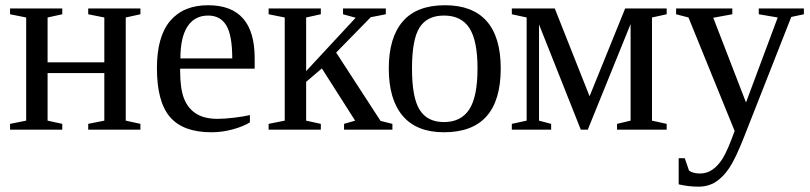

<svg xmlns="http://www.w3.org/2000/svg" viewBox="-20 -491 3068 727"><path d="M79.1 -424.8 18.1 -437V-459H215.8V-437L160.2 -424.8V-254.9H375V-424.8L314 -437V-459H511.7V-437L456.1 -424.8V-34.2L511.7 -22V0H314V-22L375 -34.2V-214.4H160.2V-34.2L215.8 -22V0H18.1V-22L79.1 -34.2Z M662.1 -231V-222.2Q662.1 -154.8 677 -117.4Q691.9 -80.1 722.9 -60.5Q753.9 -41 804.2 -41Q830.6 -41 866.7 -45.4Q902.8 -49.8 926.3 -55.2V-27.8Q902.8 -12.7 862.5 -1.5Q822.3 9.8 780.3 9.8Q673.3 9.8 623.8 -47.9Q574.2 -105.5 574.2 -232.9Q574.2 -353 624.5 -412.1Q674.8 -471.2 768.1 -471.2Q944.3 -471.2 944.3 -271V-231ZM768.1 -432.1Q717.3 -432.1 690.2 -391.1Q663.1 -350.1 663.1 -270H859.4Q859.4 -357.4 836.9 -394.8Q814.5 -432.1 768.1 -432.1Z M1058.1 -424.8 997.1 -437V-459H1194.8V-437L1139.2 -424.8V-221.7L1326.7 -423.8L1278.8 -437V-459H1440.9V-437L1383.8 -425.8L1252.9 -292L1420.9 -33.2L1465.8 -22V0H1282.7V-22L1324.7 -34.2L1198.7 -231.9L1139.2 -181.2V-34.2L1194.8 -22V0H997.1V-22L1058.1 -34.2Z M1876 -231.9Q1876 9.8 1661.1 9.8Q1557.6 9.8 1504.9 -52.2Q1452.1 -114.3 1452.1 -231.9Q1452.1 -348.1 1504.9 -409.7Q1557.6 -471.2 1665 -471.2Q1769.5 -471.2 1822.8 -410.9Q1876 -350.6 1876 -231.9ZM1788.1 -231.9Q1788.1 -337.4 1757.3 -384.8Q1726.6 -432.1 1661.1 -432.1Q1597.2 -432.1 1568.6 -386.7Q1540 -341.3 1540 -231.9Q1540 -121.1 1569.1 -75Q1598.1 -28.8 1661.1 -28.8Q1725.6 -28.8 1756.8 -76.7Q1788.1 -124.5 1788.1 -231.9Z M1974.1 -424.8 1918 -437V-459H2080.6L2212.4 -126.5L2347.2 -459H2504.4V-437L2448.7 -424.8V-34.2L2504.4 -22V0H2316.4V-22L2367.7 -34.2V-399.9L2205.6 0H2179.2L2021 -398.4V-34.2L2066.9 -22V0H1918V-22L1974.1 -34.2Z M2625 215.8Q2586.9 215.8 2549.8 207V107.9H2572.8L2588.9 154.8Q2604 166 2630.9 166Q2656.2 166 2677.7 151.4Q2699.2 136.7 2717 107.9Q2734.9 79.1 2761.7 4.9L2586.9 -424.8L2540 -437V-459H2752.9V-437L2680.7 -423.8L2804.7 -103L2924.8 -424.8L2853 -437V-459H3023.9V-437L2976.1 -426.8L2796.9 28.8Q2765.1 109.4 2741.7 144.5Q2718.3 179.7 2689.9 197.8Q2661.6 215.8 2625 215.8Z"/></svg>

Font: Tinos
Style: Regular
Weight: 400
Designer: Steve Matteson
Foundry: Monotype Imaging Inc.
Version: Version 1.23